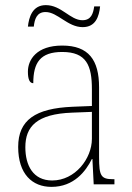

<svg xmlns="http://www.w3.org/2000/svg" viewBox="-20 -720 514 750"><path d="M303 -614C354 -614 367 -656 371 -695H348C344 -667 336 -641 302 -641C254 -641 220 -700 159 -700C106 -700 93 -652 89 -616H112C115 -644 123 -673 158 -673C205 -673 244 -614 303 -614ZM181 10C269 10 315 -51 339 -99H341L346 0H427V-20H422C374 -20 367 -33 367 -107V-379C367 -486 326 -542 223 -542C123 -542 89 -487 89 -440C89 -410 96 -395 110 -395C110 -475 137 -517 223 -517C318 -517 339 -464 339 -371V-306L264 -303C118 -297 51 -251 51 -146C51 -40 106 10 181 10ZM184 -15C109 -15 79 -74 79 -145C79 -226 124 -275 262 -280L339 -283V-178C339 -100 273 -15 184 -15Z"/></svg>

Font: Noto Serif Sinhala SemiCondensed Thin
Style: Regular
Weight: 100
Width: 4
Designer: Jelle Bosma - Monotype Design Team
Foundry: Monotype Imaging Inc.
Version: Version 2.007